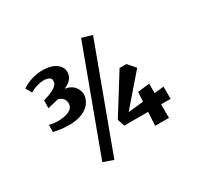

<svg xmlns="http://www.w3.org/2000/svg" viewBox="-204 -1227 1825 1704"><g transform="rotate(-30 708.5 -375.0)"><path d="M411.1 130.9 513.7 167.5 904.3 -887.7 799.8 -918.5ZM165.5 -320.3C193.4 -313.5 238.8 -300.8 325.2 -300.8C497.6 -300.8 570.8 -391.6 570.8 -477.1C570.8 -490.2 559.1 -585.4 447.3 -599.6C522 -632.8 543 -672.4 543 -724.1C543 -762.2 503.9 -838.4 362.8 -841.3C280.3 -842.8 182.6 -808.1 146.5 -773.9L181.2 -715.3C231.4 -746.1 289.6 -759.3 324.2 -758.3C346.2 -757.8 393.1 -751 395 -721.7C396 -710 396 -698.2 392.6 -689C377.9 -652.3 317.4 -625.5 237.8 -601.6L236.3 -522L348.6 -549.3C424.3 -528.3 415 -466.8 411.6 -451.2C402.3 -410.6 353 -386.2 272 -380.9C244.6 -378.9 194.3 -384.8 165.5 -392.1ZM717.8 -125 742.7 -52.2H986.3L978.5 86.4H1120.1L1119.6 -52.2H1216.8V-177.7L1119.6 -167V-264.2L998 -250L992.2 -153.3L835.4 -136.2L875 -182.1L1098.1 -439.5L1031.7 -515.6H961.4Z"/></g></svg>

Font: Merriweather
Style: Heavy
Weight: 900
Designer: Eben Sorkin ( eben@eyebytes.com )
Foundry: Sorkin Type Co.
Version: Version 1.003